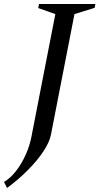

<svg xmlns="http://www.w3.org/2000/svg" viewBox="-67 -720 494 954"><path d="M-32 214 -47 184Q-16 166 12 130.5Q40 95 61 48Q82 1 91 -49V-50L208 -650L123 -680L127 -700H407L403 -681L303 -650L186 -50Q179 -14 149 31.5Q119 77 72 124.5Q25 172 -32 214Z"/></svg>

Font: Wittgenstein-Italic Regular
Style: Italic
Weight: 400
Italic angle: -11°
Designer: Jörg Drees
Foundry: Jörg Drees
Version: Version 1.000; ttfautohint (v1.8.4.7-5d5b)